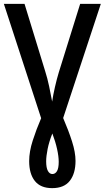

<svg xmlns="http://www.w3.org/2000/svg" viewBox="-20 -734 542 994"><path d="M250 240Q190 240 160.5 203Q131 166 131 100Q131 51 149.5 -6.5Q168 -64 193 -122L0 -714H107L214 -365Q225 -331 234.5 -286.5Q244 -242 250 -208Q255 -242 264.5 -283.5Q274 -325 284 -358L395 -714H502L307 -123Q335 -58 353 -1.5Q371 55 371 99Q371 164 341.5 202Q312 240 250 240ZM251 167Q266 167 275 152Q284 137 284 104Q284 76 275.5 37.5Q267 -1 251 -43Q234 0 226.5 37.5Q219 75 219 101Q219 135 228 151Q237 167 251 167Z"/></svg>

Font: Noto Sans Condensed Medium
Style: Regular
Weight: 500
Width: 3
Designer: Monotype Design Team
Foundry: Monotype Imaging Inc.
Version: Version 2.013; ttfautohint (v1.8.4.7-5d5b)